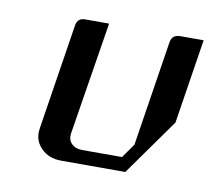

<svg xmlns="http://www.w3.org/2000/svg" viewBox="-47 -365 467 418"><g transform="rotate(10 186.0 -156.0)"><path d="M53.2 -52.2Q53.2 -55.2 54.2 -62L90.8 -295.9Q93.8 -312 109.9 -312H163.1L123 -62Q121.1 -47.9 129.4 -39.6Q138.2 -30.8 152.8 -30.8H241.2L263.2 -62L299.8 -295.9Q302.7 -312 320.8 -312H372.1L342.8 -125L253.9 0H112.8Q83.5 0 66.9 -18.1Q53.2 -32.2 53.2 -52.2Z"/></g></svg>

Font: Hhenum
Style: Italic
Weight: 400
Designer: T. Christopher White
Version: Version 1.0